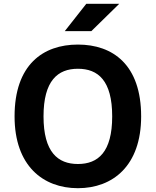

<svg xmlns="http://www.w3.org/2000/svg" viewBox="-20 -976 818 1008"><path d="M721 -365C721 -636.5 572 -742 389 -742C206 -742 56.5 -636.5 56.5 -365C56.5 -105.5 206 12 389 12C572 12 721 -105.5 721 -365ZM208.5 -365C208.5 -553 283.5 -615 389 -615C495 -615 569 -553 569 -365C569 -177.5 495 -115 389 -115C283.5 -115 208.5 -177.5 208.5 -365ZM320 -812.5 433 -956H606L459.5 -812.5Z"/></svg>

Font: Monaspace Neon Wide
Style: Bold
Weight: 700
Width: 7
Designer: Riley Cran & the Lettermatic Team
Foundry: Lettermatic
Version: Version 1.000 (Monaspace Neon)